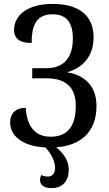

<svg xmlns="http://www.w3.org/2000/svg" viewBox="-20 -745 557 983"><path d="M243 218C302 218 332 181 332 123C332 74 302 38 268 9C384 1 474 -61 474 -203C474 -325 388 -365 323 -375C399 -396 459 -452 459 -554C459 -669 380 -725 250 -725C117 -725 52 -664 52 -592C52 -539 93 -525 142 -525C142 -605 160 -672 249 -672C322 -672 353 -627 353 -548C353 -448 305 -396 218 -396H145V-344H220C321 -344 368 -293 368 -204C368 -87 316 -45 238 -45C152 -45 116 -110 112 -193C61 -193 32 -166 32 -116C32 -59 82 3 213 10C247 48 262 84 262 116C262 145 244 159 226 159C209 159 200 155 191 151C187 160 185 167 185 177C185 203 207 218 243 218Z"/></svg>

Font: Noto Serif Condensed Medium
Style: Regular
Weight: 500
Width: 3
Designer: Monotype Design Team
Foundry: Monotype Imaging Inc.
Version: Version 2.015